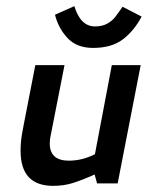

<svg xmlns="http://www.w3.org/2000/svg" viewBox="-20 -596 508 625"><path d="M47 0ZM363 1 438 -384H344L289 -94Q248 -73 204 -73Q142 -73 142 -129Q142 -143 145 -155L190 -384H95L57 -189Q56 -185 51.5 -159Q47 -133 47 -105Q47 9 153 9Q188 9 218 -0.5Q248 -10 288 -28L296 1ZM441 -542 379 -574Q363 -551 354 -539.5Q345 -528 329 -519Q313 -510 289 -510Q242 -510 222 -576L159 -548Q170 -504 200 -472Q230 -440 283 -440Q343 -440 379.5 -467.5Q416 -495 441 -542Z"/></svg>

Font: Cambay Devanagari
Style: Bold Italic
Weight: 700
Designer: Pooja Saxena
Foundry: Pooja Saxena
Version: Version 1.005;PS 001.005;hotconv 1.0.70;makeotf.lib2.5.58329